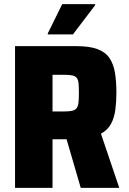

<svg xmlns="http://www.w3.org/2000/svg" viewBox="-20 -912 624 932"><path d="M53 0V-688H351Q415 -688 453.5 -673.5Q492 -659 511.5 -630Q531 -601 538 -559Q545 -517 545 -462Q545 -419 540 -380Q535 -341 519 -311Q503 -281 470 -263L559 0H372L295 -264L332 -242Q325 -238 316.5 -237Q308 -236 295 -236H235V0ZM235 -371H292Q317 -371 331 -374.5Q345 -378 352 -387Q359 -396 361 -414Q363 -432 363 -460Q363 -488 361.5 -505.5Q360 -523 353.5 -532.5Q347 -542 332.5 -545.5Q318 -549 292 -549H235ZM212 -745V-750L282 -892H442V-887L334 -745Z"/></svg>

Font: Saira SemiCondensed ExtraBold
Style: Regular
Weight: 800
Width: 4
Designer: Hector Gatti with collaboration of the Omnibus-Type team
Foundry: Omnibus-Type
Version: Version 1.101